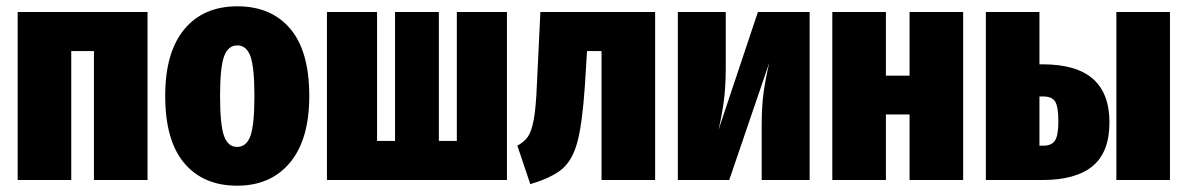

<svg xmlns="http://www.w3.org/2000/svg" viewBox="-20 -571 3767 609"><path d="M278 0V-409H206V0H36V-533H448V0Z M961 -266Q961 -129 900 -55.5Q839 18 732 18Q625 18 564.5 -53.5Q504 -125 504 -267Q504 -405 564.5 -478Q625 -551 733 -551Q840 -551 900.5 -480Q961 -409 961 -266ZM678 -267Q678 -175 690.5 -140Q703 -105 732 -105Q762 -105 774.5 -140.5Q787 -176 787 -266Q787 -357 774.5 -392Q762 -427 733 -427Q703 -427 690.5 -391.5Q678 -356 678 -267Z M1588 -533V0H1017V-533H1176V-124H1233V-533H1372V-124H1429V-533Z M2058 -533V0H1888V-409H1842L1835 -297Q1827 -179 1811.5 -121Q1796 -63 1763 -35Q1730 -7 1662 13L1621 -109Q1643 -121 1654.5 -137.5Q1666 -154 1673 -191.5Q1680 -229 1683 -304L1694 -533Z M2548 0H2396V-174Q2396 -233 2402 -277Q2408 -321 2420 -372L2293 0H2130V-533H2282V-356Q2282 -297 2276 -251.5Q2270 -206 2259 -159L2384 -533H2548Z M2865 0V-208H2790V0H2620V-533H2790V-331H2865V-533H3035V0Z M3499 -183Q3499 -88 3445.5 -44Q3392 0 3286 0H3107V-533H3277V-367H3287Q3394 -367 3446.5 -321Q3499 -275 3499 -183ZM3521 -533H3691V0H3521ZM3337 -186Q3337 -232 3327 -248.5Q3317 -265 3289 -265H3277V-109H3290Q3316 -109 3326.5 -125.5Q3337 -142 3337 -186Z"/></svg>

Font: Fira Sans Extra Condensed ExtraBold
Style: Regular
Weight: 800
Width: 1
Designer: Carrois Corporate & Edenspiekermann AG
Foundry: Carrois Corporate GbR & Edenspiekermann AG
Version: Version 4.203